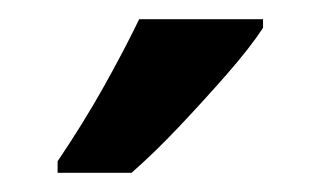

<svg xmlns="http://www.w3.org/2000/svg" viewBox="-20 -786 334 200"><path d="M254 -757Q241 -737 217 -709.5Q193 -682 166.5 -654Q140 -626 117 -606H40V-618Q67 -658 88 -695.5Q109 -733 125 -766H254Z"/></svg>

Font: Noto Sans Lao ExtraCondensed SemiBold
Style: Regular
Weight: 600
Width: 2
Designer: Monotype Design Team
Foundry: Monotype Imaging Inc.
Version: Version 2.003; ttfautohint (v1.8.4.7-5d5b)